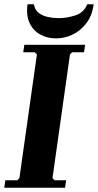

<svg xmlns="http://www.w3.org/2000/svg" viewBox="-23 -880 459 900"><path d="M315 -635 305 -625 223 -45 233 -35H287L282 0H-3L2 -35H58L68 -45L150 -625L140 -635H86L91 -670H376L371 -635ZM386 -860H416Q409 -807 382 -771.5Q355 -736 317.5 -718Q280 -700 239 -700Q199 -700 166 -718Q133 -736 116 -771.5Q99 -807 106 -860H136Q140 -834 158 -820Q176 -806 201 -800.5Q226 -795 252 -795Q291 -795 330.5 -808Q370 -821 386 -860Z"/></svg>

Font: Brygada 1918
Style: Italic
Weight: 400
Italic angle: -8°
Designer: Mateusz Machalski | Borys Kosmynka | Przemek Hoffer
Foundry: NIEPODLEGLA 2018
Version: Version 3.006